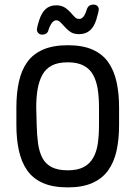

<svg xmlns="http://www.w3.org/2000/svg" viewBox="-20 -802 587 832"><path d="M496 -337Q496 -398 485 -447.5Q474 -497 449 -532.5Q424 -568 381 -587Q338 -606 274 -606Q210 -606 166.5 -587Q123 -568 98 -533Q73 -498 62 -448Q51 -398 51 -337V-260Q51 -199 62 -149Q73 -99 98 -63.5Q123 -28 166 -9Q209 10 274 10Q337 10 380 -9Q423 -28 448.5 -63.5Q474 -99 485 -148.5Q496 -198 496 -260ZM139 -260 137 -337Q137 -380 143 -415.5Q149 -451 163.5 -477.5Q178 -504 204.5 -518Q231 -532 274 -532Q315 -532 342 -518Q369 -504 383.5 -477.5Q398 -451 403.5 -415.5Q409 -380 409 -337V-260Q409 -217 404 -181Q399 -145 384 -118.5Q369 -92 342.5 -78Q316 -64 274 -64Q230 -64 203.5 -78Q177 -92 163.5 -118Q150 -144 145 -180Q140 -216 139 -260ZM408 -762Q408 -770 402 -776Q396 -782 386 -782H384Q363 -782 356 -761Q344 -720 324 -720Q315 -720 310 -723Q305 -726 292 -741Q273 -763 258 -771Q243 -779 224 -779Q196 -779 178 -763Q160 -747 149 -712Q145 -700 142.5 -689Q140 -678 140 -673Q140 -665 146.5 -658.5Q153 -652 162 -652Q173 -652 180.5 -657Q188 -662 190 -672Q204 -714 224 -714Q231 -714 236.5 -710Q242 -706 252 -695Q274 -670 288 -662Q302 -654 323 -654Q378 -654 397 -716Q401 -728 404.5 -742.5Q408 -757 408 -762Z"/></svg>

Font: Beiruti Medium
Style: Regular
Weight: 500
Designer: Arlette Boutros
Foundry: Boutros
Version: Version 1.41